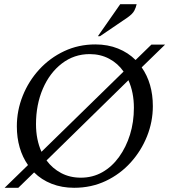

<svg xmlns="http://www.w3.org/2000/svg" viewBox="-20 -882 806 912"><path d="M2 10 113 -98Q87 -135 73.5 -181.5Q60 -228 60 -282Q60 -357 88 -427Q116 -497 166.5 -552Q217 -607 285 -639Q353 -671 433 -671Q492 -671 540.5 -651.5Q589 -632 624 -597L699 -670H764L653 -562Q706 -486 706 -378Q706 -304 678.5 -235Q651 -166 601 -110.5Q551 -55 482.5 -22.5Q414 10 332 10Q274 10 225.5 -9Q177 -28 142 -63L67 10ZM151 -292Q151 -219 177 -161L567 -542Q540 -581 498.5 -603Q457 -625 406 -625Q332 -625 274 -580.5Q216 -536 183.5 -460.5Q151 -385 151 -292ZM364 -38Q420 -38 466 -64Q512 -90 545.5 -136.5Q579 -183 597.5 -242.5Q616 -302 616 -370Q616 -443 590 -501L201 -120Q229 -82 270.5 -60Q312 -38 364 -38ZM445 -710 551 -862H629Q626 -847 618 -831.5Q610 -816 586 -799L455 -710Z"/></svg>

Font: Spectral SC
Style: Italic
Weight: 400
Italic angle: -10°
Designer: Jean-Baptiste Levee
Foundry: Production Type
Version: Version 2.001